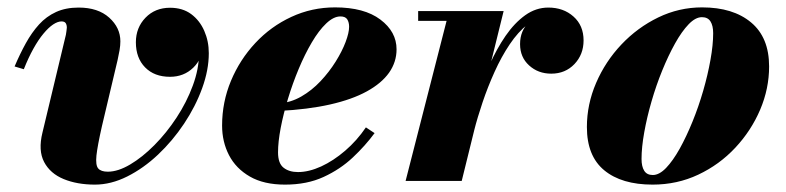

<svg xmlns="http://www.w3.org/2000/svg" viewBox="-20 -490 2130 520"><path d="M237 10Q189 10 152.5 -5Q116 -20 99.5 -51.2Q83 -82.5 95 -131L158.5 -396Q159 -400.5 160 -406Q161 -411.5 161 -415Q161 -422.5 158 -427.2Q155 -432 146.5 -432Q136.5 -432 124 -423.8Q111.5 -415.5 97.8 -399Q84 -382.5 70.5 -358.2Q57 -334 44.5 -302.5L19.5 -310Q34 -344 50 -373Q66 -402 85.8 -423.8Q105.5 -445.5 131.8 -457.5Q158 -469.5 193 -469.5Q245.5 -469.5 275.8 -442.2Q306 -415 306 -378Q306 -367 303.8 -354Q301.5 -341 298.5 -327.5L256 -148Q244 -95 241.2 -68.8Q238.5 -42.5 246 -33.8Q253.5 -25 272 -25Q299.5 -25 332.5 -44.5Q365.5 -64 398.2 -97Q431 -130 458.2 -171.5Q485.5 -213 502.2 -258.2Q519 -303.5 519 -346Q519 -374.5 508 -396Q497 -417.5 479 -429.8Q461 -442 440.5 -442V-468Q466.5 -468 486.5 -454.2Q506.5 -440.5 517.8 -418.2Q529 -396 529 -369Q529 -331.5 503.5 -306.8Q478 -282 440.5 -282Q398 -282 373 -307.5Q348 -333 348 -375.5Q348 -415 374 -442Q400 -469 440.5 -469Q474.5 -469 497.8 -451.8Q521 -434.5 533.2 -406.5Q545.5 -378.5 545.5 -346Q545.5 -300.5 527.5 -251Q509.5 -201.5 478.5 -155Q447.5 -108.5 408 -71.2Q368.5 -34 324.5 -12Q280.5 10 237 10Z M752 10Q694.5 10 656.8 -11.8Q619 -33.5 600.2 -69.8Q581.5 -106 581.5 -150Q581.5 -213.5 605.5 -271Q629.5 -328.5 671.5 -373.5Q713.5 -418.5 769 -444.2Q824.5 -470 887.5 -470Q966.5 -470 1010.2 -437Q1054 -404 1054 -356.5Q1054 -322 1033.8 -293.2Q1013.5 -264.5 973.5 -242.5Q933.5 -220.5 873.8 -207Q814 -193.5 735 -189.5V-210Q767 -212 795.8 -228.5Q824.5 -245 848 -270Q871.5 -295 889 -323Q906.5 -351 916 -376.2Q925.5 -401.5 925.5 -417.5Q925.5 -429.5 920.5 -437.5Q915.5 -445.5 902 -445.5Q883.5 -445.5 863.5 -426.5Q843.5 -407.5 824.5 -375.2Q805.5 -343 789 -303.5Q772.5 -264 760 -222.8Q747.5 -181.5 740.2 -143.5Q733 -105.5 733 -77.5Q733 -47.5 748 -35.8Q763 -24 787 -24Q816.5 -24 849.8 -39.2Q883 -54.5 914.8 -81.8Q946.5 -109 971 -145L994.5 -129.5Q969.5 -95.5 935.5 -63.5Q901.5 -31.5 856.5 -10.8Q811.5 10 752 10Z M1078.5 0 1189.5 -433.5H1112.5V-460H1344L1230.5 0ZM1248.5 -136Q1258 -178.5 1272.2 -224.8Q1286.5 -271 1305.8 -314.2Q1325 -357.5 1349.2 -392.8Q1373.5 -428 1402.5 -448.8Q1431.5 -469.5 1465 -469.5Q1506 -469.5 1533.2 -445.2Q1560.5 -421 1560.5 -380.5Q1560.5 -342.5 1535.8 -316.5Q1511 -290.5 1473 -290.5Q1437.5 -290.5 1413 -312.8Q1388.5 -335 1388.5 -370.5Q1388.5 -407 1412.8 -429.8Q1437 -452.5 1474.5 -452.5Q1511.5 -452.5 1535.5 -434.2Q1559.5 -416 1559.5 -380.5L1533 -381Q1533 -411.5 1514.5 -427.8Q1496 -444 1463.5 -444Q1434.5 -444 1408.8 -423.8Q1383 -403.5 1360.5 -370Q1338 -336.5 1319.5 -295.5Q1301 -254.5 1287 -213Q1273 -171.5 1264 -136Z M1747.5 10Q1663.5 10 1616.5 -28.8Q1569.5 -67.5 1569.5 -146Q1569.5 -207.5 1594.5 -265.5Q1619.5 -323.5 1663 -369.5Q1706.5 -415.5 1762.8 -442.8Q1819 -470 1881.5 -470Q1965.5 -470 2014.2 -429.2Q2063 -388.5 2063 -310Q2063 -250 2038.8 -193Q2014.5 -136 1971.5 -90Q1928.5 -44 1871.2 -17Q1814 10 1747.5 10ZM1748 -16Q1765.5 -16 1784 -35.2Q1802.5 -54.5 1820.8 -87.2Q1839 -120 1855.5 -160.5Q1872 -201 1884.5 -244.2Q1897 -287.5 1904.2 -328Q1911.5 -368.5 1911.5 -400Q1911.5 -420.5 1904.2 -432Q1897 -443.5 1881 -443.5Q1863.5 -443.5 1845 -424.2Q1826.5 -405 1808.2 -372.2Q1790 -339.5 1773.5 -299Q1757 -258.5 1744.5 -215.2Q1732 -172 1724.8 -131.5Q1717.5 -91 1717.5 -59.5Q1717.5 -39 1724.8 -27.5Q1732 -16 1748 -16Z"/></svg>

Font: Bodoni Moda 9pt ExtraBold
Style: Italic
Weight: 800
Italic angle: -13°
Designer: Owen Earl
Foundry: indestructible type
Version: Version 2.004